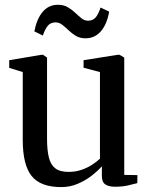

<svg xmlns="http://www.w3.org/2000/svg" viewBox="-20 -771 624 802"><path d="M460.5 9Q434 9 419.8 -0.8Q405.5 -10.5 405.5 -36.5V-76.5Q388 -56.5 362 -36.5Q336 -16.5 304 -3Q272 10.5 236 10.5Q149 10.5 112 -36Q75 -82.5 75 -186.5V-470L18.5 -487.5V-519.5L151.5 -542H160L176.5 -530.5V-191.5Q176.5 -144.5 184 -113.8Q191.5 -83 210.8 -68Q230 -53 266.5 -53Q295.5 -53 320.2 -61.5Q345 -70 364.5 -82.8Q384 -95.5 397.5 -108V-470L329 -488V-519.5L470.5 -542H479.5L499 -530.5V-40.5L554 -39.5L553.5 -6Q536.5 -1.5 513.5 3.8Q490.5 9 460.5 9ZM123.5 -640Q133.5 -692.5 158.5 -721.8Q183.5 -751 221.5 -751Q246 -751 263 -741Q280 -731 293.8 -718Q307.5 -705 320.2 -694.8Q333 -684.5 348 -684.5Q368 -684.5 379.8 -698.5Q391.5 -712.5 400 -739.5L436 -722.5Q427 -670 401.5 -640.5Q376 -611 337.5 -611Q314 -611 297.2 -621Q280.5 -631 267 -644Q253.5 -657 240.5 -667.2Q227.5 -677.5 211.5 -677.5Q191.5 -677.5 179.8 -663.5Q168 -649.5 159 -622.5Z"/></svg>

Font: Merriweather 72pt
Style: Regular
Weight: 400
Version: Version 2.100